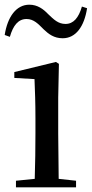

<svg xmlns="http://www.w3.org/2000/svg" viewBox="-26 -798 391 818"><path d="M-6 -649 16 -641C30 -690 52 -717 87 -717C118 -717 137 -696 160 -673C181 -653 204 -635 241 -635C297 -635 333 -685 345 -763L323 -770C309 -722 287 -696 253 -696C222 -696 203 -715 179 -738C159 -759 134 -778 99 -778C43 -778 6 -726 -6 -649ZM121 0H298V-28L224 -36L222 -230V-382L225 -526L212 -534L35 -491V-466L121 -461C123 -411 125 -362 125 -294V-230C125 -176 124 -92 122 -36L42 -28V0Z"/></svg>

Font: Noto Serif JP Medium
Style: Regular
Weight: 500
Designer: Ryoko NISHIZUKA 西塚涼子 (kana & ideographs); Frank Grießhammer (Latin, Greek & Cyrillic); Wenlong ZHANG 张文龙 (bopomofo); San
Foundry: Adobe
Version: Version 2.001;hotconv 1.1.0;makeotfexe 2.6.0